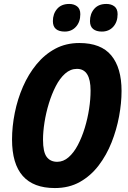

<svg xmlns="http://www.w3.org/2000/svg" viewBox="-20 -943 647 973"><path d="M258 10Q41 10 41 -236Q41 -302 55 -371.5Q69 -441 96.5 -504Q124 -567 165 -617Q206 -667 260 -696Q314 -725 382 -725Q492 -725 544 -662Q596 -599 596 -482Q596 -421 583.5 -353.5Q571 -286 545.5 -221.5Q520 -157 480 -104.5Q440 -52 385 -21Q330 10 258 10ZM270 -123Q301 -123 327.5 -146Q354 -169 374.5 -208Q395 -247 409.5 -294.5Q424 -342 431.5 -391Q439 -440 439 -484Q439 -594 370 -594Q337 -594 310 -570Q283 -546 262.5 -506Q242 -466 227.5 -418.5Q213 -371 205.5 -323Q198 -275 198 -235Q198 -173 216.5 -148Q235 -123 270 -123ZM496 -783Q468 -783 452 -796Q436 -809 436 -836Q436 -873 457.5 -898Q479 -923 519 -923Q544 -923 560 -910.5Q576 -898 576 -871Q576 -832 554 -807.5Q532 -783 496 -783ZM308 -783Q279 -783 263.5 -796Q248 -809 248 -836Q248 -873 269.5 -898Q291 -923 331 -923Q355 -923 371 -910.5Q387 -898 387 -871Q387 -832 365 -807.5Q343 -783 308 -783Z"/></svg>

Font: Noto Sans Condensed ExtraBold
Style: Italic
Weight: 800
Width: 3
Italic angle: -12°
Designer: Monotype Design Team
Foundry: Monotype Imaging Inc.
Version: Version 2.013; ttfautohint (v1.8.4.7-5d5b)